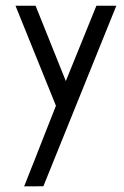

<svg xmlns="http://www.w3.org/2000/svg" viewBox="-20 -375 434 672"><path d="M104.5 -355 210.4 -91.3Q236.8 -157.2 263.9 -223.1Q291 -289.1 317.4 -355H387.2L131.8 276.9L64.5 277.3Q66.4 272.5 71.8 258.8Q77.1 245.1 84.7 226.1Q92.3 207 101.6 183.8Q110.8 160.6 120.1 136.5Q129.4 112.3 138.7 89.1Q147.9 65.9 155.5 46.6Q163.1 27.3 168.5 13.7Q173.8 0 175.8 -4.9Q140.6 -91.3 105 -179.9Q69.3 -268.6 34.2 -355Z"/></svg>

Font: Fibel Vienna LRS
Style: Regular
Weight: 400
Designer: Peter Wiegel
Foundry: Peter Wioegel
Version: Version 000.000